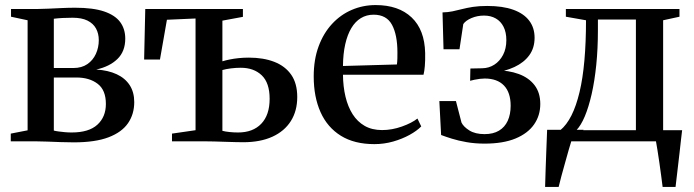

<svg xmlns="http://www.w3.org/2000/svg" viewBox="-20 -558 2740 758"><path d="M271.5 4Q247 4 219.5 3Q192 2 166.5 1Q141 0 123.5 0H22.5V-30.5L89 -43.5V-478L23.5 -492V-522.5H128Q146.5 -522.5 171.2 -523.8Q196 -525 223.5 -526.2Q251 -527.5 276.5 -527.5Q347.5 -527.5 391 -512.8Q434.5 -498 454.5 -470.8Q474.5 -443.5 474.5 -405.5Q474.5 -355 443.5 -325Q412.5 -295 360 -283.5Q407 -280.5 440.5 -265Q474 -249.5 492 -221.8Q510 -194 510 -155Q510 -107.5 485.5 -71.8Q461 -36 408.5 -16Q356 4 271.5 4ZM263 -35Q331 -35 364.5 -65.8Q398 -96.5 398 -147.5Q398 -202.5 365.5 -227.2Q333 -252 282 -252H192.5V-42.5Q200 -40.5 211.2 -39Q222.5 -37.5 236 -36.2Q249.5 -35 263 -35ZM192.5 -289.5H270Q302.5 -289.5 324.8 -304.8Q347 -320 358.5 -345.2Q370 -370.5 370 -399.5Q370 -425.5 359 -445.5Q348 -465.5 325.2 -476.8Q302.5 -488 266.5 -488Q246.5 -488 227.2 -487Q208 -486 192.5 -484Z M940.5 3.5Q928 3.5 908.8 3Q889.5 2.5 867.8 1.8Q846 1 826.2 0.5Q806.5 0 792.5 0H659V-30.5L752 -44V-485L639 -480L611.5 -323H549L553.5 -522.5H939V-491.5L858 -476.5V-316Q871 -320 887 -323.2Q903 -326.5 922.2 -328.5Q941.5 -330.5 962.5 -330.5Q1020 -330.5 1063 -313.8Q1106 -297 1129.8 -262.8Q1153.5 -228.5 1153.5 -175Q1153.5 -120 1128.2 -80Q1103 -40 1055.2 -18.2Q1007.5 3.5 940.5 3.5ZM920 -35Q978.5 -35 1011.5 -69.5Q1044.5 -104 1044.5 -168Q1044.5 -231 1013.2 -260.8Q982 -290.5 930.5 -290.5Q911 -290.5 891.5 -288Q872 -285.5 858 -281.5V-41.5Q869.5 -38.5 885.8 -36.8Q902 -35 920 -35Z M1458 11Q1379 11 1325.8 -22Q1272.5 -55 1245.5 -115.2Q1218.5 -175.5 1218.5 -256.5Q1218.5 -322.5 1237.8 -374.8Q1257 -427 1290.8 -463.5Q1324.5 -500 1368.8 -519Q1413 -538 1463 -538Q1553.5 -538 1605 -489.2Q1656.5 -440.5 1658.5 -348.5Q1659 -317.5 1657.2 -297.2Q1655.5 -277 1652 -263H1334Q1334.5 -216 1344 -176.2Q1353.5 -136.5 1372.2 -107Q1391 -77.5 1419.8 -61Q1448.5 -44.5 1488.5 -44.5Q1527.5 -44.5 1566.8 -58.5Q1606 -72.5 1628 -90L1643 -59Q1626 -41.5 1597 -25.5Q1568 -9.5 1532 0.8Q1496 11 1458 11ZM1334 -297.5 1547 -303.5Q1548.5 -315 1548.8 -327.2Q1549 -339.5 1549 -351Q1549 -420.5 1527.5 -460.2Q1506 -500 1455 -500Q1427 -500 1404.8 -486.5Q1382.5 -473 1367 -447Q1351.5 -421 1343 -383.5Q1334.5 -346 1334 -297.5Z M1893 9Q1855 9 1822.2 3.2Q1789.5 -2.5 1764 -10.5Q1738.5 -18.5 1721.5 -25L1714.5 -159H1780L1802 -74Q1810 -57.5 1833 -43Q1856 -28.5 1893 -28.5Q1927 -28.5 1950 -42.2Q1973 -56 1984.5 -81.2Q1996 -106.5 1996 -140.5Q1996 -193 1969.5 -220.5Q1943 -248 1893.5 -248Q1886 -248 1874.8 -246.8Q1863.5 -245.5 1853 -243.2Q1842.5 -241 1836 -239L1837 -287.5L1884 -288.5Q1910.5 -289 1931.8 -302.8Q1953 -316.5 1966 -341.2Q1979 -366 1979 -399.5Q1979 -430.5 1968 -452.2Q1957 -474 1937.2 -485.2Q1917.5 -496.5 1891 -496.5Q1864.5 -496.5 1841.5 -486.8Q1818.5 -477 1809 -463L1794 -363.5H1731L1727 -509Q1748 -509.5 1766.2 -513.2Q1784.5 -517 1803.8 -522Q1823 -527 1847 -530.8Q1871 -534.5 1903.5 -534.5Q1965 -534.5 2006.5 -519.5Q2048 -504.5 2069.2 -476.5Q2090.5 -448.5 2090.5 -409Q2090.5 -368.5 2069.5 -339.8Q2048.5 -311 2011 -293.5Q1973.5 -276 1925 -270L1936.5 -280.5Q1988 -280.5 2028 -265.8Q2068 -251 2090.5 -221.5Q2113 -192 2113 -147.5Q2113 -102 2088.5 -66.8Q2064 -31.5 2015.2 -11.2Q1966.5 9 1893 9Z M2177.5 0V-40.5L2191.5 -43.5Q2217 -64.5 2236 -102.2Q2255 -140 2268 -194.5Q2281 -249 2287.2 -320Q2293.5 -391 2293.5 -478L2214 -492V-522.5H2662.5V-492L2598 -478V0ZM2255.5 -44H2490.5V-481H2340.5V-439Q2340.5 -365.5 2334 -301.8Q2327.5 -238 2315.8 -186.5Q2304 -135 2288.8 -98.8Q2273.5 -62.5 2255.5 -44ZM2132 180Q2133 145.5 2134.2 108.2Q2135.5 71 2137 32Q2138.5 -7 2140 -45.5H2284L2236.5 -4Q2232 10 2225.2 33.8Q2218.5 57.5 2210.8 85Q2203 112.5 2196.2 137.8Q2189.5 163 2185.5 180ZM2596 180Q2593.5 159 2590 133.8Q2586.5 108.5 2583 83.2Q2579.5 58 2575.8 35.8Q2572 13.5 2569.5 -1.5L2537 -44H2673Q2670.5 -24.5 2668 -1.8Q2665.5 21 2662.8 45.2Q2660 69.5 2657.2 93.2Q2654.5 117 2651.8 139.2Q2649 161.5 2647 180Z"/></svg>

Font: Merriweather 96pt Medium
Style: Regular
Weight: 500
Version: Version 2.100